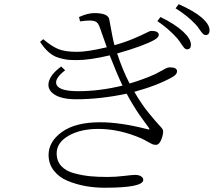

<svg xmlns="http://www.w3.org/2000/svg" viewBox="-20 -839 1040 905"><path d="M357.4 -738.3 352.5 -758.8Q393.6 -777.3 424.8 -777.3Q490.2 -777.3 495.1 -747.1Q511.7 -653.3 519.5 -626Q568.4 -639.6 608.9 -656.7Q649.4 -673.8 668 -683.6Q686.5 -693.4 693.4 -693.4Q727.5 -693.4 728.5 -674.8Q728.5 -664.1 710 -652.3Q659.2 -623 532.2 -586.9Q558.6 -506.8 590.8 -445.3Q656.2 -464.8 710.9 -489.3Q728.5 -498 744.6 -507.3Q760.7 -516.6 767.1 -519Q773.4 -521.5 782.2 -521.5Q814.5 -521.5 814.5 -502.9Q814.5 -488.3 793.9 -476.6Q726.6 -437.5 613.3 -406.2Q646.5 -348.6 681.6 -305.7Q716.8 -262.7 732.9 -246.1Q749 -229.5 749 -221.7Q749 -201.2 739.3 -178.7Q729.5 -156.2 714.8 -156.2Q705.1 -156.2 696.3 -160.2Q687.5 -164.1 673.3 -172.4Q659.2 -180.7 646.5 -186.5Q543 -231.4 443.4 -231.4Q359.4 -231.4 303.2 -199.2Q247.1 -167 247.1 -116.2Q247.1 -80.1 269 -56.2Q291 -32.2 330.6 -22Q370.1 -11.7 405.3 -8.3Q440.4 -4.9 486.3 -4.9Q525.4 -4.9 564.9 -9.8Q604.5 -14.6 616.2 -14.6Q634.8 -14.6 645 -7.8Q655.3 -1 655.3 8.8Q655.3 45.9 472.7 45.9Q426.8 45.9 383.3 38.1Q339.8 30.3 299.3 13.7Q258.8 -2.9 233.9 -34.7Q209 -66.4 209 -108.4Q209 -171.9 272.5 -217.3Q335.9 -262.7 452.1 -262.7Q546.9 -262.7 672.9 -230.5Q682.6 -227.5 684.1 -229.5Q685.5 -231.4 679.7 -239.3Q676.8 -243.2 662.1 -263.2Q647.5 -283.2 636.2 -299.3Q625 -315.4 607.9 -343.3Q590.8 -371.1 577.1 -397.5Q452.1 -371.1 338.9 -371.1Q270.5 -371.1 235.8 -394Q201.2 -417 210 -453.1Q218.8 -489.3 268.6 -525.4L287.1 -507.8Q232.4 -465.8 247.6 -437.5Q262.7 -409.2 349.6 -409.2Q449.2 -409.2 557.6 -435.5Q531.2 -490.2 497.1 -578.1Q403.3 -555.7 341.8 -555.7Q314.5 -555.7 297.4 -557.6Q280.3 -559.6 255.9 -566.9Q231.4 -574.2 210 -592.8Q188.5 -611.3 168.9 -641.6L183.6 -654.3Q222.7 -621.1 254.4 -607.9Q286.1 -594.7 343.8 -594.7Q392.6 -594.7 483.4 -616.2Q451.2 -708 450.2 -710Q444.3 -727.5 434.6 -734.9Q424.8 -742.2 402.3 -742.2Q384.8 -742.2 357.4 -738.3ZM721.7 -739.3 736.3 -758.8Q804.7 -725.6 842.8 -690.4Q879.9 -656.2 879.9 -627.9Q879.9 -606.4 861.3 -606.4Q854.5 -606.4 848.6 -612.8Q842.8 -619.1 832.5 -634.8Q822.3 -650.4 814.5 -659.2Q773.4 -705.1 721.7 -739.3ZM807.6 -799.8 822.3 -819.3Q894.5 -787.1 928.7 -757.8Q967.8 -724.6 967.8 -696.3Q967.8 -673.8 949.2 -673.8Q942.4 -673.8 936 -680.2Q929.7 -686.5 919.9 -701.2Q910.2 -715.8 901.4 -724.6Q864.3 -764.6 807.6 -799.8Z"/></svg>

Font: GenYoMin TW TTF ExtraLight
Style: Regular
Weight: 250
Version: Version 1.300